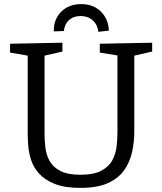

<svg xmlns="http://www.w3.org/2000/svg" viewBox="-20 -906 789 935"><path d="M466 -693 721 -698V-655L634 -635V-264Q634 -217 624 -169Q614 -121 587 -80.5Q560 -40 508 -15.5Q456 9 371 9Q295 9 246.5 -10.5Q198 -30 170.5 -60.5Q143 -91 131.5 -127Q120 -163 117.5 -196.5Q115 -230 115 -253V-635L29 -650V-693L284 -698V-655L197 -635V-253Q197 -222 201 -187.5Q205 -153 221 -123Q237 -93 273 -74Q309 -55 372 -55Q437 -55 474 -75Q511 -95 527.5 -126.5Q544 -158 548 -194.5Q552 -231 552 -264V-636L466 -650ZM375 -886Q434 -886 471 -850Q508 -814 510 -757L459 -751Q455 -786 431.5 -807Q408 -828 373 -828Q338 -828 316 -808Q294 -788 291 -755L242 -753Q241 -812 278 -849Q315 -886 375 -886Z"/></svg>

Font: Bitter
Style: Regular
Weight: 400
Designer: Sol Matas, and Bitter project Authors
Foundry: Sol Matas
Version: Version 2.001